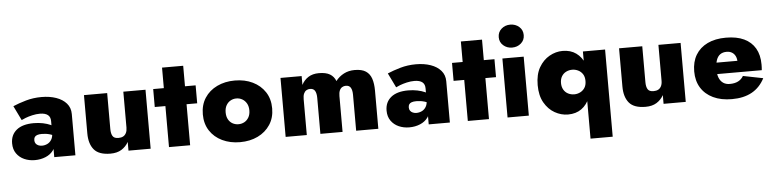

<svg xmlns="http://www.w3.org/2000/svg" viewBox="-51 -994 6014 1492"><g transform="rotate(-5 2955.5 -248.5)"><path d="M196 -144Q196 -159 202 -168.5Q208 -178 222 -183Q236 -188 259 -188Q292 -188 322 -179Q352 -170 372 -153V-226Q359 -240 333.5 -251.5Q308 -263 274.5 -270Q241 -277 203 -277Q115 -277 68.5 -239Q22 -201 22 -135Q22 -88 45 -55.5Q68 -23 105.5 -6.5Q143 10 187 10Q233 10 271.5 -6Q310 -22 332.5 -53Q355 -84 355 -128L339 -188Q339 -157 326.5 -136.5Q314 -116 294 -106.5Q274 -97 252 -97Q237 -97 224 -102.5Q211 -108 203.5 -118.5Q196 -129 196 -144ZM112 -309Q121 -314 144 -323Q167 -332 197.5 -339Q228 -346 257 -346Q278 -346 294 -341.5Q310 -337 320 -328.5Q330 -320 334.5 -308Q339 -296 339 -281V0H504V-322Q504 -371 474.5 -405Q445 -439 394.5 -456.5Q344 -474 281 -474Q216 -474 158.5 -457.5Q101 -441 57 -422Z M792 -180V-460H611V-162Q611 -80 649 -34.5Q687 11 777 11Q829 11 863.5 -10.5Q898 -32 918 -68V0H1091V-460H918V-180Q918 -155 909.5 -138Q901 -121 886 -113Q871 -105 849 -105Q816 -105 804 -124.5Q792 -144 792 -180Z M1151 -460V-320H1482V-460ZM1234 -620V0H1399V-620Z M1518 -230Q1518 -157 1553 -103Q1588 -49 1649.5 -19.5Q1711 10 1788 10Q1866 10 1927 -19.5Q1988 -49 2023.5 -103Q2059 -157 2059 -230Q2059 -304 2023.5 -358Q1988 -412 1927 -441.5Q1866 -471 1788 -471Q1711 -471 1649.5 -441.5Q1588 -412 1553 -358Q1518 -304 1518 -230ZM1696 -230Q1696 -262 1708.5 -284.5Q1721 -307 1742 -319Q1763 -331 1788 -331Q1813 -331 1834 -319Q1855 -307 1868 -284.5Q1881 -262 1881 -230Q1881 -198 1868 -175.5Q1855 -153 1834 -141.5Q1813 -130 1788 -130Q1763 -130 1742 -141.5Q1721 -153 1708.5 -175.5Q1696 -198 1696 -230Z M2867 -298Q2867 -353 2854 -391.5Q2841 -430 2810 -450.5Q2779 -471 2723 -471Q2676 -471 2638.5 -451.5Q2601 -432 2575 -398Q2561 -434 2530 -452.5Q2499 -471 2444 -471Q2395 -471 2361.5 -449.5Q2328 -428 2309 -391V-460H2144V0H2309V-280Q2309 -306 2316 -322.5Q2323 -339 2336 -347Q2349 -355 2365 -355Q2392 -355 2403.5 -335.5Q2415 -316 2415 -280V0H2588V-280Q2588 -306 2595 -322.5Q2602 -339 2615 -347Q2628 -355 2644 -355Q2671 -355 2682.5 -335.5Q2694 -316 2694 -280V0H2867Z M3117 -144Q3117 -159 3123 -168.5Q3129 -178 3143 -183Q3157 -188 3180 -188Q3213 -188 3243 -179Q3273 -170 3293 -153V-226Q3280 -240 3254.5 -251.5Q3229 -263 3195.5 -270Q3162 -277 3124 -277Q3036 -277 2989.5 -239Q2943 -201 2943 -135Q2943 -88 2966 -55.5Q2989 -23 3026.5 -6.5Q3064 10 3108 10Q3154 10 3192.5 -6Q3231 -22 3253.5 -53Q3276 -84 3276 -128L3260 -188Q3260 -157 3247.5 -136.5Q3235 -116 3215 -106.5Q3195 -97 3173 -97Q3158 -97 3145 -102.5Q3132 -108 3124.5 -118.5Q3117 -129 3117 -144ZM3033 -309Q3042 -314 3065 -323Q3088 -332 3118.5 -339Q3149 -346 3178 -346Q3199 -346 3215 -341.5Q3231 -337 3241 -328.5Q3251 -320 3255.5 -308Q3260 -296 3260 -281V0H3425V-322Q3425 -371 3395.5 -405Q3366 -439 3315.5 -456.5Q3265 -474 3202 -474Q3137 -474 3079.5 -457.5Q3022 -441 2978 -422Z M3482 -460V-320H3813V-460ZM3565 -620V0H3730V-620Z M3861 -627Q3861 -588 3889.5 -563Q3918 -538 3958 -538Q3999 -538 4027.5 -563Q4056 -588 4056 -627Q4056 -667 4027.5 -692Q3999 -717 3958 -717Q3918 -717 3889.5 -692Q3861 -667 3861 -627ZM3875 -460V0H4041V-460Z M4503 220H4676V-460H4503ZM4130 -230Q4130 -148 4161.5 -93Q4193 -38 4242.5 -10Q4292 18 4346 18Q4408 18 4451 -13Q4494 -44 4516.5 -100Q4539 -156 4539 -230Q4539 -305 4516.5 -360.5Q4494 -416 4451 -447Q4408 -478 4346 -478Q4292 -478 4242.5 -450Q4193 -422 4161.5 -367.5Q4130 -313 4130 -230ZM4312 -230Q4312 -261 4325 -282.5Q4338 -304 4360 -315Q4382 -326 4408 -326Q4431 -326 4453 -315.5Q4475 -305 4489 -284Q4503 -263 4503 -230Q4503 -197 4489 -176Q4475 -155 4453 -144.5Q4431 -134 4408 -134Q4382 -134 4360 -145Q4338 -156 4325 -178Q4312 -200 4312 -230Z M4966 -180V-460H4785V-162Q4785 -80 4823 -34.5Q4861 11 4951 11Q5003 11 5037.5 -10.5Q5072 -32 5092 -68V0H5265V-460H5092V-180Q5092 -155 5083.5 -138Q5075 -121 5060 -113Q5045 -105 5023 -105Q4990 -105 4978 -124.5Q4966 -144 4966 -180Z M5625 10Q5717 10 5780.5 -25Q5844 -60 5881 -131L5725 -162Q5710 -136 5683.5 -122.5Q5657 -109 5619 -109Q5588 -109 5567 -123.5Q5546 -138 5535 -165Q5524 -192 5525 -231Q5525 -275 5535 -303.5Q5545 -332 5565 -346Q5585 -360 5615 -360Q5639 -360 5656.5 -349.5Q5674 -339 5683.5 -319.5Q5693 -300 5693 -272Q5693 -265 5689 -255Q5685 -245 5680 -237L5717 -283H5446V-194H5875Q5876 -203 5876.5 -214.5Q5877 -226 5877 -238Q5877 -313 5847 -364.5Q5817 -416 5760 -443Q5703 -470 5619 -470Q5535 -470 5475 -441Q5415 -412 5383 -358.5Q5351 -305 5351 -230Q5351 -156 5384 -102.5Q5417 -49 5478.5 -19.5Q5540 10 5625 10Z"/></g></svg>

Font: Jost ExtraBold
Style: Regular
Weight: 800
Version: Version 3.710